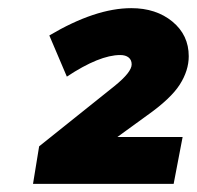

<svg xmlns="http://www.w3.org/2000/svg" viewBox="-20 -811 483 471"><path d="M268 -475H428L406 -360H61L76 -452L261 -600Q303 -634 303 -653Q303 -664 295.5 -670Q288 -676 275 -676Q224 -676 144 -623L101 -724Q214 -791 302 -791Q363 -791 403 -758Q443 -725 443 -673Q443 -638 421 -603.5Q399 -569 341 -528Z"/></svg>

Font: TypoPRO Montserrat
Style: Italic
Weight: 900
Italic angle: -11.3°
Designer: Julieta Ulanovsky
Foundry: Julieta Ulanovsky
Version: Version 6.001